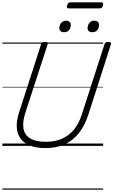

<svg xmlns="http://www.w3.org/2000/svg" viewBox="-20 -1249 971 1644"><path d="M371 19Q289 19 235 -3.5Q181 -26 153.5 -66Q126 -106 123.5 -161.5Q121 -217 142 -282L332 -871Q335 -881 342 -885.5Q349 -890 365 -890Q379 -890 385.5 -885.5Q392 -881 388 -870L195 -277Q172 -203 181 -148.5Q190 -94 237.5 -64.5Q285 -35 374 -35Q452 -35 511.5 -61.5Q571 -88 614 -140.5Q657 -193 681 -270L875 -871Q878 -881 885 -885.5Q892 -890 907 -890Q937 -890 930 -870L736 -266Q706 -173 655 -109Q604 -45 533 -13Q462 19 371 19ZM529 -973Q511 -973 499.5 -981.5Q488 -990 488 -1009Q488 -1032 503 -1052Q518 -1072 546 -1072Q563 -1072 574.5 -1063Q586 -1054 586 -1035Q586 -1011 571.5 -992Q557 -973 529 -973ZM771 -973Q753 -973 741.5 -981.5Q730 -990 730 -1009Q730 -1032 745 -1052Q760 -1072 788 -1072Q805 -1072 816.5 -1063Q828 -1054 828 -1035Q828 -1011 813.5 -992Q799 -973 771 -973ZM568 -1177Q556 -1177 553.5 -1183.5Q551 -1190 554 -1202Q558 -1216 564.5 -1222.5Q571 -1229 582 -1229H848Q860 -1229 862.5 -1222Q865 -1215 862 -1202Q858 -1189 852 -1183Q846 -1177 834 -1177ZM0 365H863V375H0ZM0 -20H863V0H0ZM0 -505H863V-500H0ZM0 -885H863V-875H0Z"/></svg>

Font: Playwrite DK Loopet Guides
Style: Regular
Weight: 400
Designer: Veronika Burian, José Scaglione
Foundry: TypeTogether
Version: Version 1.003